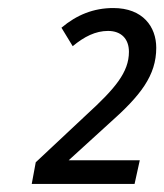

<svg xmlns="http://www.w3.org/2000/svg" viewBox="-20 -874 409 478"><path d="M59 -416H315L328 -475H151L252 -567C330 -636 369 -686 369 -755C369 -807 336 -854 262 -854C213 -854 171 -837 133 -805L161 -759C190 -783 218 -797 249 -797C282 -797 301 -777 301 -745C301 -694 266 -653 196 -589L69 -470Z"/></svg>

Font: Noto Sans SemiCondensed
Style: Italic
Weight: 400
Width: 4
Italic angle: -12°
Designer: Monotype Design Team
Foundry: Monotype Imaging Inc.
Version: Version 2.013